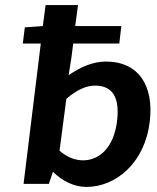

<svg xmlns="http://www.w3.org/2000/svg" viewBox="-20 -726 618 758"><path d="M355 -388C428 -388 453 -337 442 -247C429 -143 372 -93 308 -93C280 -93 247 -103 215 -131L242 -336C283 -371 320 -388 355 -388ZM269 -554H451L459 -623H277L288 -706H160L149 -623L78 -618L70 -554H141L73 0H173L189 -48C227 -10 274 12 321 12C437 12 551 -82 571 -244C589 -388 527 -483 398 -483C348 -483 298 -462 251 -429L262 -499Z"/></svg>

Font: Falling Sky
Style: MedObl
Weight: 500
Designer: Paul D. Hunt
Foundry: Adobe Systems Incorporated
Version: Version 1.02